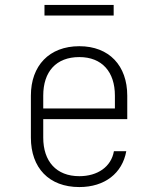

<svg xmlns="http://www.w3.org/2000/svg" viewBox="-20 -747 640 777"><path d="M160 -684H440V-727H160ZM301 10C404 10 475 -46 491 -135H441C430 -72 375 -34 301 -34C208 -34 155 -94 155 -190V-265H495V-360C495 -481 422 -560 301 -560C179 -560 105 -481 105 -360V-190C105 -68 178 10 301 10ZM155 -308V-360C155 -457 207 -516 301 -516C393 -516 445 -456 445 -360V-308Z"/></svg>

Font: JetBrains Mono Thin
Style: Regular
Weight: 100
Monospace: yes
Designer: Philipp Nurullin, Konstantin Bulenkov
Foundry: JetBrains
Version: Version 2.305